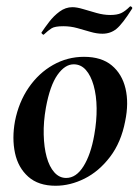

<svg xmlns="http://www.w3.org/2000/svg" viewBox="-20 -581 448 615"><path d="M158 14Q103 14 70.5 -15Q38 -44 28 -91Q18 -138 28 -193Q40 -254 72 -300.5Q104 -347 150 -373Q196 -399 249 -399Q305 -399 338 -371.5Q371 -344 382 -297.5Q393 -251 381 -193Q368 -125 332.5 -78.5Q297 -32 251 -9Q205 14 158 14ZM192 -11Q224 -11 247.5 -48.5Q271 -86 282 -149Q290 -194 289.5 -234.5Q289 -275 280 -307Q271 -339 255 -357Q239 -375 216 -375Q188 -375 164 -341Q140 -307 127 -236Q119 -191 120 -150Q121 -109 129.5 -78Q138 -47 154 -29Q170 -11 192 -11ZM120 -470Q119 -469 115.5 -472Q112 -475 113 -477Q123 -492 137.5 -511Q152 -530 171 -544Q190 -558 212 -558Q226 -558 246 -552Q266 -546 289 -539.5Q312 -533 333 -533Q355 -533 368 -539Q381 -545 396 -560Q398 -562 401.5 -559Q405 -556 403 -553Q372 -504 353 -488.5Q334 -473 308 -473Q290 -473 269.5 -479Q249 -485 227.5 -491Q206 -497 183 -497Q156 -497 145.5 -490.5Q135 -484 120 -470Z"/></svg>

Font: Cormorant Garamond Light
Style: Bold Italic
Weight: 700
Italic angle: -10°
Version: Version 4.001